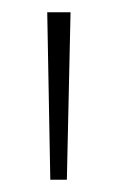

<svg xmlns="http://www.w3.org/2000/svg" viewBox="-20 -720 191 313"><path d="M62 -427 57 -700H95L89 -427Z"/></svg>

Font: Georama ExtraCondensed Thin ExtraLight
Style: Regular
Weight: 250
Version: Version 1.001